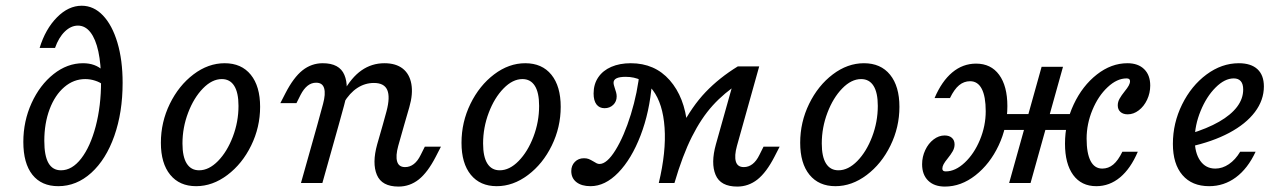

<svg xmlns="http://www.w3.org/2000/svg" viewBox="-20 -651 4581 683"><path d="M63 -146Q63 -219.9 92.3 -284.3Q121.7 -348.7 170.5 -387.4Q219.3 -426.1 275.3 -426.1Q297.2 -426.1 314.8 -419.7Q332.4 -413.3 345.2 -401.1V-350.3Q335.8 -358.4 318.5 -364Q301.3 -369.7 283.2 -369.7Q242 -369.7 208.8 -341.3Q175.5 -312.9 156.5 -262.6Q137.6 -212.3 137.6 -149.9Q137.6 -96.9 152.4 -71Q167.2 -45.2 197 -45.2Q236.4 -45.2 268.9 -87.2Q301.4 -129.3 320.5 -201.8Q339.5 -274.3 339.5 -360.9Q339.5 -423 329.9 -467.7Q320.2 -512.4 301.6 -536.2Q283.1 -559.9 257.3 -559.9Q232.3 -559.9 210.5 -538.7Q188.7 -517.5 175.8 -480.6H121Q141.6 -547.8 182.6 -589.2Q223.5 -630.6 270.5 -630.6Q313.4 -630.6 346.3 -596Q379.2 -561.4 397.7 -499.3Q416.2 -437.2 416.2 -356.3Q416.2 -251.4 386.7 -167.6Q357.2 -83.8 304.7 -36.2Q252.2 11.3 187.2 11.3Q127.7 11.3 95.3 -29.3Q63 -70 63 -146Z M552.3 -143Q552.3 -216.5 584.1 -281.6Q615.9 -346.7 668.3 -386.4Q720.7 -426.1 779.2 -426.1Q838.9 -426.1 872.1 -385.1Q905.3 -344.2 905.3 -271Q905.3 -198.3 873.4 -133.2Q841.6 -68.1 788.8 -28.4Q736.1 11.3 677.6 11.3Q618.6 11.3 585.5 -29.3Q552.3 -69.9 552.3 -143ZM828.4 -274.2Q828.4 -321.6 813.2 -345.6Q798.1 -369.7 769.1 -369.7Q734.3 -369.7 701.9 -336.4Q669.5 -303.2 649.3 -250.2Q629.1 -197.2 629.1 -140.6Q629.1 -93.2 644.3 -69.2Q659.5 -45.2 688.4 -45.2Q723.1 -45.2 755.6 -78.3Q788 -111.5 808.2 -164.6Q828.4 -217.6 828.4 -274.2Z M1104.7 -356.8Q1087.8 -356.8 1074.2 -346Q1060.5 -335.2 1049.3 -313.6L1034.6 -284.2H977.3L995.5 -319.6Q1024.3 -375.6 1056.2 -400.9Q1088.2 -426.1 1128.1 -426.1Q1187.6 -426.1 1205.1 -384.5Q1222.7 -342.9 1203.9 -275.7L1184.9 -206.7H1108.8L1129.2 -281.5Q1138.8 -316.8 1133.1 -336.8Q1127.4 -356.8 1104.7 -356.8ZM1108.8 -206.7H1184.9L1126.8 0H1050.6ZM1310.1 -355.9Q1278.5 -355.9 1251.2 -338.2Q1224 -320.5 1202.7 -285.2L1200.9 -322.7Q1229.7 -375.4 1266.2 -400.8Q1302.6 -426.1 1347.7 -426.1Q1388 -426.1 1412.5 -407.1Q1436.9 -388 1443.3 -352.4Q1449.7 -316.8 1436.1 -269.9L1417.8 -206.7H1341.6L1354.9 -254.9Q1368.4 -305.8 1357.6 -330.9Q1346.8 -355.9 1310.1 -355.9ZM1421.1 -56.6Q1438 -56.6 1452 -67.4Q1466 -78.2 1476.5 -99.8L1491.2 -129.2H1548.5L1530.3 -93.8Q1501.5 -37.8 1469.6 -12.5Q1437.6 12.7 1397.7 12.7Q1338.2 12.7 1320.7 -28.9Q1303.1 -70.5 1321.8 -137.7L1341.6 -206.7H1417.8L1396.6 -131.9Q1386.9 -96.6 1392.7 -76.6Q1398.4 -56.6 1421.1 -56.6Z M1621.7 -143Q1621.7 -216.5 1653.5 -281.6Q1685.3 -346.7 1737.7 -386.4Q1790.1 -426.1 1848.5 -426.1Q1908.3 -426.1 1941.5 -385.1Q1974.6 -344.2 1974.6 -271Q1974.6 -198.3 1942.8 -133.2Q1911 -68.1 1858.2 -28.4Q1805.4 11.3 1747 11.3Q1688 11.3 1654.8 -29.3Q1621.7 -69.9 1621.7 -143ZM1897.8 -274.2Q1897.8 -321.6 1882.6 -345.6Q1867.4 -369.7 1838.5 -369.7Q1803.7 -369.7 1771.3 -336.4Q1738.8 -303.2 1718.7 -250.2Q1698.5 -197.2 1698.5 -140.6Q1698.5 -93.2 1713.7 -69.2Q1728.9 -45.2 1757.7 -45.2Q1792.5 -45.2 1824.9 -78.3Q1857.4 -111.5 1877.6 -164.6Q1897.8 -217.6 1897.8 -274.2Z M2205.6 -377.7Q2184.1 -377.7 2173.3 -372.5Q2162.6 -367.3 2162.6 -356.9Q2162.6 -352.8 2163.8 -348.3Q2165.1 -343.8 2166.8 -338.1Q2169.4 -330.6 2171.6 -322.8Q2173.7 -315 2173.7 -308.1Q2173.7 -289.8 2161.4 -278Q2149 -266.1 2130.6 -266.1Q2112.2 -266.1 2101.9 -279.5Q2091.6 -293 2091.6 -318.4Q2091.6 -351.5 2108.1 -375.8Q2124.5 -400.1 2154.4 -413.1Q2184.4 -426.1 2223.8 -426.1Q2309.3 -426.1 2362.4 -365.7Q2415.4 -305.3 2425 -204.7Q2418.8 -178.5 2411.1 -150.9Q2402.2 -116.1 2394 -79.3Q2385.8 -42.5 2379.2 0H2323.5Q2350.1 -111.2 2344.1 -196.8Q2338.2 -282.4 2302.4 -330.1Q2266.7 -377.7 2205.6 -377.7ZM2012.2 -42.5Q2012.2 -62.1 2024.9 -75.1Q2037.6 -88.1 2057.2 -88.1Q2067.1 -88.1 2073.9 -85.5Q2080.6 -82.9 2091.9 -76.2Q2097 -72.7 2102.3 -70.2Q2107.6 -67.7 2112.5 -67.7Q2139 -67.7 2169.5 -117Q2200 -166.2 2224.1 -244Q2248.2 -321.8 2256.2 -402.4L2299 -354Q2290.9 -252.9 2258.7 -169.1Q2226.4 -85.3 2179.5 -37Q2132.6 11.3 2080.7 11.3Q2049 11.3 2030.6 -3Q2012.2 -17.3 2012.2 -42.5ZM2604.6 -414.8 2612.7 -357.6Q2555.7 -320.4 2515.2 -275.6Q2474.7 -230.9 2441.4 -164.7Q2408 -98.5 2379.2 0H2323.5Q2360.5 -117 2401 -194.9Q2441.6 -272.8 2490.2 -323.6Q2538.8 -374.4 2604.6 -414.8ZM2626 -56.6Q2642.9 -56.6 2656.9 -67.4Q2670.9 -78.2 2681.4 -99.8L2696.1 -129.2H2753.4L2735.2 -93.8Q2706.4 -37.8 2674.5 -12.5Q2642.5 12.7 2602.6 12.7Q2543.1 12.7 2525.6 -28.9Q2508 -70.5 2526.7 -137.7L2604.6 -414.8H2680.7L2601.5 -131.9Q2591.8 -96.6 2597.6 -76.6Q2603.3 -56.6 2626 -56.6Z M2826.5 -143Q2826.5 -216.5 2858.3 -281.6Q2890.1 -346.7 2942.5 -386.4Q2994.9 -426.1 3053.3 -426.1Q3113.1 -426.1 3146.3 -385.1Q3179.5 -344.2 3179.5 -271Q3179.5 -198.3 3147.6 -133.2Q3115.8 -68.1 3063 -28.4Q3010.2 11.3 2951.8 11.3Q2892.8 11.3 2859.6 -29.3Q2826.5 -69.9 2826.5 -143ZM3102.6 -274.2Q3102.6 -321.6 3087.4 -345.6Q3072.3 -369.7 3043.3 -369.7Q3008.5 -369.7 2976.1 -336.4Q2943.7 -303.2 2923.5 -250.2Q2903.3 -197.2 2903.3 -140.6Q2903.3 -93.2 2918.5 -69.2Q2933.7 -45.2 2962.6 -45.2Q2997.3 -45.2 3029.8 -78.3Q3062.2 -111.5 3082.4 -164.6Q3102.6 -217.6 3102.6 -274.2Z M3563.5 -273.5Q3563.5 -199.4 3532.4 -133.5Q3501.3 -67.6 3450 -27.4Q3398.8 12.7 3341.4 12.7Q3303.3 12.7 3281.8 -8.4Q3260.2 -29.5 3260.2 -66.7Q3260.2 -93.3 3271.4 -117.1Q3282.5 -140.9 3301.1 -155Q3319.7 -169.1 3340.2 -169.1Q3356.8 -169.1 3366.3 -160.5Q3375.7 -152 3375.7 -137.2Q3375.7 -124.8 3369.2 -113.2Q3362.6 -101.6 3351 -87.2Q3341.2 -75.2 3336.7 -66.9Q3332.2 -58.5 3332.2 -51.2Q3332.2 -46.2 3335 -43.8Q3337.9 -41.3 3344.4 -41.3Q3378.5 -41.3 3411.9 -72.6Q3445.2 -103.8 3465.9 -153.5Q3486.5 -203.3 3486.5 -255.4Q3486.5 -307.6 3472.4 -334.9Q3458.3 -362.1 3430.9 -362.1Q3409.2 -362.1 3391.9 -347.9Q3374.6 -333.7 3359.3 -302.1H3304.5Q3329.9 -361.9 3367.4 -393.3Q3405 -424.7 3452.1 -424.7Q3505.2 -424.7 3534.3 -384.8Q3563.5 -344.9 3563.5 -273.5ZM3685.3 -413.4H3761.4L3646 0H3569.8ZM3532.3 -245.2H3813.7L3797.6 -188.7H3516.2ZM3768.5 -139.9Q3768.5 -214 3799.6 -279.9Q3830.6 -345.8 3881.9 -386Q3933.1 -426.1 3990.5 -426.1Q4028.6 -426.1 4050.1 -405Q4071.7 -383.9 4071.7 -346.7Q4071.7 -320.1 4060.6 -296.3Q4049.4 -272.5 4030.8 -258.4Q4012.3 -244.3 3991.7 -244.3Q3975.1 -244.3 3965.7 -252.9Q3956.2 -261.4 3956.2 -276.2Q3956.2 -288.6 3962.8 -300.2Q3969.3 -311.8 3980.9 -326.2Q3990.7 -338.1 3995.2 -346.5Q3999.8 -354.8 3999.8 -362.2Q3999.8 -367.2 3996.9 -369.6Q3994.1 -372.1 3987.5 -372.1Q3953.4 -372.1 3920.1 -340.8Q3886.7 -309.6 3866.1 -259.9Q3845.4 -210.1 3845.4 -157.9Q3845.4 -105.8 3859.5 -78.5Q3873.6 -51.3 3901 -51.3Q3922.8 -51.3 3940 -65.5Q3957.3 -79.7 3972.6 -111.3H4027.5Q4002.1 -51.4 3964.5 -20.1Q3926.9 11.3 3879.9 11.3Q3826.8 11.3 3797.6 -28.6Q3768.5 -68.5 3768.5 -139.9Z M4152.3 -139.2Q4152.3 -213.2 4185.1 -279.5Q4217.8 -345.8 4271.9 -386Q4326 -426.1 4386.8 -426.1Q4430.1 -426.1 4453.1 -404.9Q4476 -383.6 4476 -343.6Q4476 -294.8 4444.1 -252.5Q4412.2 -210.2 4352.6 -178.4Q4293 -146.7 4211.8 -129L4212.6 -175Q4274.5 -193.7 4316.7 -218Q4358.8 -242.2 4380.6 -271Q4402.4 -299.9 4402.4 -332.5Q4402.4 -352.4 4393.8 -362.2Q4385.2 -372.1 4368.8 -372.1Q4336.6 -372.1 4304.2 -339.7Q4271.7 -307.3 4250.9 -256.3Q4230 -205.3 4230 -155.1Q4230 -106.7 4249.7 -79Q4269.3 -51.3 4303.2 -51.3Q4328.3 -51.3 4351.5 -67Q4374.7 -82.7 4391.7 -111.3H4446.6Q4418.7 -51.4 4376.3 -20Q4334 11.3 4281.3 11.3Q4220.2 11.3 4186.3 -28.2Q4152.3 -67.7 4152.3 -139.2Z"/></svg>

Font: Playfair Micro SmCond SmLight
Style: Italic
Weight: 360
Width: 4
Italic angle: -15.6°
Designer: Claus Eggers Sørensen
Foundry: Claus Eggers Sørensen
Version: Version 2.203;Glyphs 3.3 (3326)